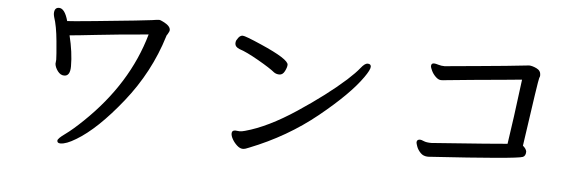

<svg xmlns="http://www.w3.org/2000/svg" viewBox="-47 -837 3094 1017"><g transform="rotate(5 1500.0 -328.5)"><path d="M299.8 28.8Q281.7 28.8 282.2 15.1Q282.2 3.9 320.6 -23.4Q358.9 -50.8 413.1 -103Q639.2 -319.8 714.8 -586.9Q548.8 -572.8 437.5 -560.3Q326.2 -547.9 297.9 -545.9Q319.8 -457 319.8 -382.8Q319.8 -331.1 288.1 -331.1Q268.1 -331.1 253.4 -350.6Q238.8 -370.1 236.8 -389.2L238.8 -411.1Q238.8 -430.2 231.4 -509.5Q224.1 -588.9 208 -636.2Q205.1 -647.5 205.1 -653.8Q205.1 -686 230 -686Q260.7 -686 278.8 -620.1Q294.9 -620.1 424.8 -632.8Q697.8 -659.7 726.3 -664.3Q754.9 -668.9 762.2 -668.9Q771 -668.9 785.2 -661.1Q824.2 -642.1 824.2 -620.1Q824.2 -614.3 821.5 -610.1Q818.8 -606 816.9 -601.1Q814.9 -596.2 812.5 -594Q810.1 -591.8 808.1 -584Q749 -391.1 619.6 -229Q490.2 -66.9 380.9 -2Q330.6 28.8 299.8 28.8Z M1264.2 -26.9Q1249 -26.9 1233.4 -41Q1217.8 -55.2 1208 -72.5Q1198.2 -89.8 1198.2 -103Q1198.2 -120.1 1216.8 -120.1L1238.8 -118.2Q1252 -118.2 1268.1 -123Q1387.2 -155.3 1535.6 -253.7Q1684.1 -352.1 1784.2 -441.9Q1827.1 -481 1848.1 -507.6Q1869.1 -534.2 1883.8 -534.2Q1901.9 -534.2 1901.9 -519Q1901.9 -502.9 1873 -461.9Q1807.1 -367.7 1650.6 -240.7Q1494.1 -113.8 1296.9 -36.1Q1277.3 -26.9 1264.2 -26.9ZM1422.9 -436Q1406.7 -436 1394 -444.8Q1370.1 -464.8 1304.4 -502.4Q1238.8 -540 1201.2 -551.8Q1177.2 -561.5 1176.8 -579.1Q1176.8 -594.2 1183.1 -601.1Q1195.3 -624 1211.9 -624Q1226.1 -624 1313 -585.9Q1461.9 -521 1461.9 -491.2Q1461.9 -478 1451.4 -457Q1440.9 -436 1422.9 -436Z M2246.1 -70.8Q2220.2 -70.8 2205.1 -86.9Q2189.9 -103 2184.1 -119.6Q2178.2 -136.2 2178.2 -141.1Q2178.2 -157.2 2195.8 -157.2Q2202.6 -157.2 2216.3 -151.1Q2230 -145 2256.8 -145Q2613.8 -170.9 2659.2 -175.8Q2678.2 -298.8 2706.1 -521Q2677.2 -518.1 2621.6 -512.9Q2565.9 -507.8 2445.6 -496.8Q2325.2 -485.8 2308.1 -483.4Q2291 -481 2278.8 -481Q2264.6 -481 2249.8 -495.4Q2234.9 -509.8 2227.1 -526.9Q2219.2 -543.9 2219.2 -549.8Q2219.2 -565.9 2233.9 -565.9Q2242.7 -565.9 2257.8 -561Q2272.9 -556.2 2291 -556.2L2300.8 -557.1Q2340.8 -561 2479.5 -573.5Q2618.2 -585.9 2736.8 -599.1Q2752.9 -599.1 2776.4 -588.1Q2799.8 -577.1 2799.8 -553.2Q2799.8 -544.4 2795.9 -537.6Q2792 -530.8 2741.2 -172.9Q2759.3 -157.7 2761.2 -143.1Q2761.2 -120.1 2746.1 -113.8Q2715.3 -100.6 2246.1 -70.8Z"/></g></svg>

Font: LXGW WenKai Screen R
Style: Regular
Weight: 400
Designer: Fontworks Inc.
Version: Version 1.235;May 31, 2022